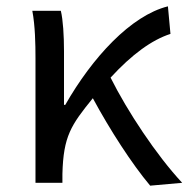

<svg xmlns="http://www.w3.org/2000/svg" viewBox="-20 -577 595 606"><path d="M555 0C473 -88 382 -226 329 -332C396 -405 459 -451 518 -470L510 -557C393 -528 271 -395 186 -246H182V-416C182 -464 179 -514 172 -543H82C91 -495 92 -438 92 -394V0H177V-28C180 -147 204 -182 273 -267C327 -167 396 -60 454 9Z"/></svg>

Font: Spoqa Han Sans Neo Regular
Style: Regular
Weight: 400
Designer: [Spoqa Han Sans Neo] Dong-huui Kim  Younghwa Kang  Yujin Lee  [Noto Sans] Ryoko NISHIZUKA  (kana & ideographs); Paul D. 
Foundry: Spoqa (http://www.spoqa-han-sans.com)
Version: Version 1.000